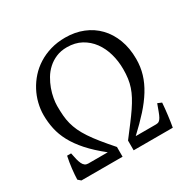

<svg xmlns="http://www.w3.org/2000/svg" viewBox="-142 -773 918 917"><g transform="rotate(-30 316.5 -315.0)"><path d="M54.2 0 39.1 -13.2Q39.6 -24.9 40.5 -40Q41.5 -55.2 43.5 -71.5Q45.4 -87.9 48.1 -104.5Q50.8 -121.1 54.2 -136.7H76.2Q80.1 -116.2 84 -100.6Q87.9 -85 93 -74.5Q98.1 -64 105.5 -58.8Q112.8 -53.7 123 -53.7H230.5Q178.2 -95.2 144 -133.5Q109.9 -171.9 89.8 -209.2Q69.8 -246.6 61.8 -283.9Q53.7 -321.3 53.7 -360.8Q53.7 -392.6 61.8 -425Q69.8 -457.5 85.7 -487.5Q101.6 -517.6 124.8 -543.5Q147.9 -569.3 178.5 -588.6Q209 -607.9 246.3 -618.9Q283.7 -629.9 327.6 -629.9Q381.3 -629.9 426 -611.8Q470.7 -593.8 502.9 -560.3Q535.2 -526.9 553.2 -479.2Q571.3 -431.6 571.3 -372.1Q571.3 -328.6 559.6 -289.6Q547.9 -250.5 524.4 -212.4Q501 -174.3 466.1 -135.5Q431.2 -96.7 384.8 -53.7H497.1Q507.3 -53.7 513.9 -58.3Q520.5 -63 526.1 -73Q531.7 -83 537.6 -99.1Q543.5 -115.2 552.2 -138.7L574.2 -129.4Q573.2 -115.2 571.5 -97.9Q569.8 -80.6 567.6 -63.2Q565.4 -45.9 563 -29.3Q560.5 -12.7 558.1 0H342.3V-53.7Q370.6 -90.8 392.8 -120.1Q415 -149.4 431.9 -174.3Q448.7 -199.2 460.4 -221.2Q472.2 -243.2 479.5 -264.9Q486.8 -286.6 490 -309.8Q493.2 -333 493.2 -360.8Q493.2 -405.3 481.7 -445.8Q470.2 -486.3 447.3 -517.6Q424.3 -548.8 390.4 -567.4Q356.4 -585.9 311.5 -585.9Q278.3 -585.9 252 -574.7Q225.6 -563.5 205.6 -545.2Q185.5 -526.9 171.6 -503.4Q157.7 -480 148.9 -455.6Q140.1 -431.2 136 -407.7Q131.8 -384.3 131.8 -366.2Q131.8 -336.9 133.8 -312.7Q135.7 -288.6 141.6 -266.4Q147.5 -244.1 157.7 -221.9Q168 -199.7 184.6 -174.6Q201.2 -149.4 224.9 -120.1Q248.5 -90.8 281.2 -53.7V0Z"/></g></svg>

Font: Noto Serif Devanagari
Style: Bold
Weight: 700
Designer: Monotype Design Team
Foundry: Monotype Imaging Inc.
Version: Version 1.01